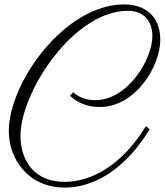

<svg xmlns="http://www.w3.org/2000/svg" viewBox="-20 -755 748 872"><path d="M312 -336 298 -320C329 -291 373 -269 432 -269C599 -269 708 -458 708 -574C708 -688 631 -735 545 -735C272 -735 20 -378 20 -160C20 -32 108 97 275 97C391 97 538 31 660 -168L643 -182C530 1 391 71 272 71C139 71 73 -23 73 -138C73 -336 313 -706 561 -706C623 -706 672 -670 672 -590C672 -490 564 -300 411 -300C349 -300 314 -334 312 -336Z"/></svg>

Font: Parisienne
Style: Regular
Weight: 400
Designer: Astigmatic (AOETI)
Foundry: Astigmatic (AOETI)
Version: Version 1.000